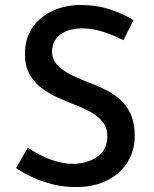

<svg xmlns="http://www.w3.org/2000/svg" viewBox="-20 -750 622 778"><path d="M480 -587Q442 -607 398 -621Q354 -635 313 -635Q257 -635 224 -609.5Q191 -584 191 -540Q191 -509 213 -486Q235 -463 270 -446Q305 -429 344 -414Q377 -402 409.5 -385.5Q442 -369 468.5 -345Q495 -321 510.5 -285.5Q526 -250 526 -199Q526 -141 497.5 -94Q469 -47 415.5 -19.5Q362 8 286 8Q240 8 196.5 -2.5Q153 -13 114.5 -30.5Q76 -48 45 -69L93 -152Q117 -135 148 -119.5Q179 -104 212.5 -95Q246 -86 276 -86Q309 -86 341 -97.5Q373 -109 394 -133.5Q415 -158 415 -198Q415 -232 396.5 -255.5Q378 -279 347.5 -296Q317 -313 282 -326Q248 -339 213 -355Q178 -371 148 -393.5Q118 -416 99.5 -449.5Q81 -483 81 -532Q81 -590 108.5 -633.5Q136 -677 185 -702Q234 -727 298 -730Q371 -730 425 -712Q479 -694 521 -669Z"/></svg>

Font: Josefin Sans Medium
Style: Regular
Weight: 500
Designer: Santiago Orozco
Foundry: Typemade
Version: Version 2.001